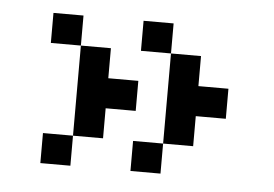

<svg xmlns="http://www.w3.org/2000/svg" viewBox="-34 -355 569 398"><g transform="rotate(5 250.0 -156.0)"><path d="M62.5 -312.5H125V-250H62.5ZM125 -250H187.5V-187.5H250V-125H187.5V-62.5H125ZM62.5 -62.5H125V0H62.5ZM250 -312.5H312.5V-250H250ZM312.5 -250H375V-187.5H437.5V-125H375V-62.5H312.5ZM250 -62.5H312.5V0H250Z"/></g></svg>

Font: Half Eighties
Style: Regular
Weight: 400
Monospace: yes
Designer: Jayvee Enaguas (HarvettFox96)
Version: 20191127.01dev02